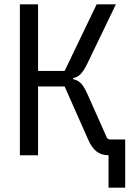

<svg xmlns="http://www.w3.org/2000/svg" viewBox="-20 -718 640 888"><path d="M482 0Q449 0 426.5 -17.5Q404 -35 387 -74L279 -318H156V0H72V-698H156V-390H279L427 -698H516L383 -422Q366 -388 351.5 -374Q337 -360 318 -357V-352Q341 -347 355.5 -331.5Q370 -316 388 -275L473 -84Q477 -73 490 -73H559V150H482Z"/></svg>

Font: iA Writer Duo V
Style: Regular
Weight: 400
Designer: Mike Abbink, Paul van der Laan, Pieter van Rosmalen, Oliver Reichenstein
Foundry: Information Architects Inc.
Version: Version 2.000